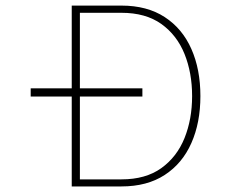

<svg xmlns="http://www.w3.org/2000/svg" viewBox="-20 -670 816 690"><path d="M491.7 -352.5V-323.2H90.3V-352.5ZM700.2 -324.7Q700.2 -229 667.7 -155.8Q635.3 -82.5 572 -41.3Q508.8 0 416.5 0H237.8V-649.9H416.5Q508.8 -649.9 572 -608.6Q635.3 -567.4 667.7 -494.1Q700.2 -420.9 700.2 -324.7ZM670.4 -324.7Q670.4 -408.2 643.1 -476.1Q615.7 -543.9 559.6 -584Q503.4 -624 416.5 -624H267.1V-25.4H416.5Q503.4 -25.4 559.6 -65.7Q615.7 -106 643.1 -173.8Q670.4 -241.7 670.4 -324.7Z"/></svg>

Font: Estedad-FD Thin
Style: Regular
Weight: 100
Designer: Amin Abedi
Version: Version 7.3